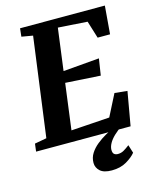

<svg xmlns="http://www.w3.org/2000/svg" viewBox="-147 -837 939 1157"><g transform="rotate(-15 323.0 -258.0)"><path d="M-7.5 0 -1.5 -48.5 73 -62 156 -680 86 -692 91.5 -743H620.5L606 -567.5H528.5L495 -676L312.5 -688L278 -426L503.5 -445L487.5 -341.5L269 -355L231.5 -68.5L471.5 -84.5L540 -219L619 -211L582 0ZM405 227.5Q355 227.5 332 206.2Q309 185 309 155.5Q309 122.5 326 96Q343 69.5 369.5 48Q396 26.5 425.5 9.8Q455 -7 479.5 -19.5L506.5 -28L531.5 -16.5Q501 3.5 479 24.8Q457 46 445.5 66.8Q434 87.5 433.5 106.5Q433.5 127 442.5 134.2Q451.5 141.5 465.5 141.5Q485.5 141.5 502.5 131.8Q519.5 122 539.5 106.5L555.5 157.5Q536 182 497.5 204.8Q459 227.5 405 227.5Z"/></g></svg>

Font: Merriweather 20pt ExtraBold
Style: Italic
Weight: 800
Italic angle: -7.8°
Version: Version 2.101